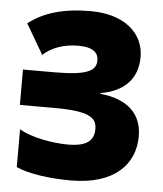

<svg xmlns="http://www.w3.org/2000/svg" viewBox="-53 -770 703 827"><g transform="rotate(5 299.0 -357.0)"><path d="M537 -546C537 -648 453 -724 306 -724C189 -724 104 -699 38 -648L114 -518C148 -550 202 -571 265 -571C333 -571 353 -546 353 -515C353 -472 319 -448 175 -448H37V-295H184C338 -295 370 -269 370 -220C370 -169 339 -143 257 -143C192 -143 96 -160 47 -191V-27C101 -3 190 10 284 10C470 10 559 -82 559 -205C559 -299 500 -361 378 -373V-376C479 -393 537 -450 537 -546Z"/></g></svg>

Font: Noto Sans Armenian SemiCondensed Black
Style: Regular
Weight: 900
Width: 4
Designer: Monotype Design Team
Foundry: Monotype Imaging Inc.
Version: Version 2.008